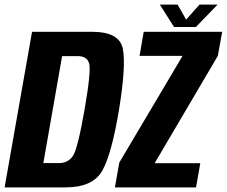

<svg xmlns="http://www.w3.org/2000/svg" viewBox="-46 -813 984 833"><path d="M-26 0H238Q357 0 397.8 -72.5Q438.5 -145 470.5 -338Q501.5 -528.5 486.8 -601.8Q472 -675 353.5 -675H93ZM142 -105.5 223.5 -569.5H291.5Q330.5 -569.5 340.5 -539Q350.5 -508.5 321 -338Q291 -166.5 270 -136Q249 -105.5 210 -105.5ZM452.5 0H804.5L823 -105H625L899 -570.5L918 -675H577.5L559.5 -570.5H746L471.5 -107.5ZM709 -696H804L898 -793H819.5L761.5 -728L724.5 -793H647.5Z"/></svg>

Font: Anybody Condensed
Style: Bold Italic
Weight: 700
Width: 3
Italic angle: -10°
Version: Version 1.113;gftools[0.9.25]